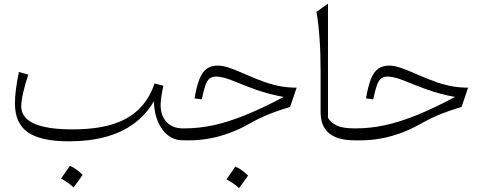

<svg xmlns="http://www.w3.org/2000/svg" viewBox="-20 -752 2600 1029"><path d="M804.7 -209Q807.6 -115.2 850.6 -57.6Q893.6 0 960 0H960.4V-64H960Q905.3 -64 873 -97.9Q840.8 -131.8 840.8 -189Q840.8 -206.5 844.2 -231Q847.7 -255.4 855.5 -292.5L808.6 -304.7Q778.8 -219.2 722.2 -164.8Q665.5 -110.4 578.1 -84.5Q490.7 -58.6 367.7 -58.6Q276.4 -58.6 215.6 -72.5Q154.8 -86.4 124.3 -114Q93.8 -141.6 93.8 -182.6Q93.8 -209 104.7 -257.8Q115.7 -306.6 131.8 -352.1L81.5 -366.2Q60.1 -265.6 60.1 -197.3Q60.1 -91.3 129.2 -43Q198.2 5.4 349.6 5.4Q459 5.4 546.1 -18.3Q633.3 -42 698 -89.8Q762.7 -137.7 804.7 -209ZM354.5 136.7Q342.3 154.8 330.8 171.4Q319.3 188 307.1 205.1Q324.7 214.4 342 226.3Q359.4 238.3 374.5 252.4Q387.2 235.4 399.2 218.5Q411.1 201.7 422.9 185.1Q402.8 165.5 386 154.1Q369.1 142.6 354.5 136.7Z M1146.5 -400.4Q1110.8 -400.4 1087.4 -383.3Q1064 -366.2 1048.8 -327.9Q1033.7 -289.6 1022.5 -224.6L1061.5 -219.7Q1071.3 -268.6 1080.8 -294.9Q1090.3 -321.3 1104 -331.5Q1117.7 -341.8 1139.2 -341.8Q1154.8 -341.8 1181.6 -335Q1208.5 -328.1 1258.8 -307.1Q1310.1 -286.1 1348.6 -272.5Q1387.2 -258.8 1422.9 -249.5Q1458.5 -240.2 1500 -232.4Q1383.3 -170.4 1290.5 -133.3Q1197.8 -96.2 1120.4 -80.1Q1043 -64 971.7 -64H960.4Q953.1 -64 949.5 -56.4Q945.8 -48.8 945.8 -33.2V-30.8Q945.8 -15.1 949.5 -7.6Q953.1 0 960.4 0H998.5Q1044.9 0 1097.2 -8.8Q1149.4 -17.6 1206.8 -38.1Q1264.2 -58.6 1325.7 -94.2Q1363.3 -115.2 1399.2 -130.6Q1435.1 -146 1469 -157.7Q1502.9 -169.4 1534.7 -178.7L1569.8 -282.2Q1527.8 -282.2 1488 -288.8Q1448.2 -295.4 1401.1 -311.5Q1354 -327.6 1290 -356Q1232.9 -381.3 1202.1 -390.9Q1171.4 -400.4 1146.5 -400.4ZM1241.2 140.6Q1229 158.7 1217.5 175.3Q1206.1 191.9 1193.8 209Q1211.4 218.3 1228.8 230.2Q1246.1 242.2 1261.2 256.3Q1273.9 239.3 1285.9 222.4Q1297.9 205.6 1309.6 189Q1289.6 169.4 1272.7 158Q1255.9 146.5 1241.2 140.6Z M1737.8 -732.4 1676.3 -688.5Q1687 -624.5 1692.6 -545.7Q1698.2 -466.8 1698.2 -372.1V-151.9Q1698.2 -108.9 1711.7 -79.8Q1725.1 -50.8 1749.5 -33.2Q1773.9 -15.6 1806.9 -7.8Q1839.8 0 1878.9 0H1879.4V-64H1878.9Q1815.9 -64 1784.2 -79.6Q1752.4 -95.2 1737.8 -120.6Z M2065.4 -400.4Q2029.8 -400.4 2006.3 -383.3Q1982.9 -366.2 1967.8 -327.9Q1952.6 -289.6 1941.4 -224.6L1980.5 -219.7Q1990.2 -268.6 1999.8 -294.9Q2009.3 -321.3 2022.9 -331.5Q2036.6 -341.8 2058.1 -341.8Q2073.7 -341.8 2100.6 -335Q2127.4 -328.1 2177.7 -307.1Q2229 -286.1 2267.6 -272.5Q2306.2 -258.8 2341.8 -249.5Q2377.4 -240.2 2418.9 -232.4Q2302.2 -170.4 2209.5 -133.3Q2116.7 -96.2 2039.3 -80.1Q1961.9 -64 1890.6 -64H1879.4Q1872.1 -64 1868.4 -56.4Q1864.7 -48.8 1864.7 -33.2V-30.8Q1864.7 -15.1 1868.4 -7.6Q1872.1 0 1879.4 0H1917.5Q1963.9 0 2016.1 -8.8Q2068.4 -17.6 2125.7 -38.1Q2183.1 -58.6 2244.6 -94.2Q2282.2 -115.2 2318.1 -130.6Q2354 -146 2387.9 -157.7Q2421.9 -169.4 2453.6 -178.7L2488.8 -282.2Q2446.8 -282.2 2407 -288.8Q2367.2 -295.4 2320.1 -311.5Q2272.9 -327.6 2209 -356Q2151.9 -381.3 2121.1 -390.9Q2090.3 -400.4 2065.4 -400.4Z"/></svg>

Font: Pinar VF
Style: Regular
Weight: 300
Designer: Amin Abedi
Version: Version 2.000